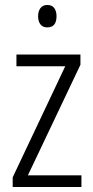

<svg xmlns="http://www.w3.org/2000/svg" viewBox="-20 -751 375 771"><path d="M307 0H31V-39L242 -485H46V-532H303V-491L92 -47H307ZM170 -731Q189 -731 198 -718.5Q207 -706 207 -686Q207 -641 170 -641Q152 -641 142.5 -653Q133 -665 133 -686Q133 -706 142.5 -718.5Q152 -731 170 -731Z"/></svg>

Font: Noto Sans Khmer UI Condensed Light
Style: Regular
Weight: 300
Width: 3
Designer: Danh Hong and the Monotype Design Team
Foundry: Monotype Imaging Inc.
Version: Version 2.002; ttfautohint (v1.8.4.7-5d5b)